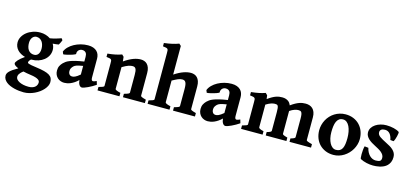

<svg xmlns="http://www.w3.org/2000/svg" viewBox="-76 -1354 4705 2189"><g transform="rotate(15 2276.5 -259.0)"><path d="M322.3 -293Q322.3 -316.9 316.4 -338.4Q310.5 -359.9 299.3 -375.7Q288.1 -391.6 271.2 -400.9Q254.4 -410.2 232.4 -410.2Q220.2 -410.2 208.5 -404.8Q196.8 -399.4 187.3 -388.4Q177.7 -377.4 171.9 -360.8Q166 -344.2 166 -321.8Q166 -297.4 171.1 -276.1Q176.3 -254.9 187.3 -239.3Q198.2 -223.6 215.3 -214.4Q232.4 -205.1 255.9 -205.1Q270 -205.1 282.2 -210.4Q294.4 -215.8 303.2 -226.6Q312 -237.3 317.1 -253.9Q322.3 -270.5 322.3 -293ZM277.3 26.4Q229.5 20 189.9 10.3Q170.9 24.4 160.4 35.9Q149.9 47.4 144.5 56.4Q139.2 65.4 137.9 73.2Q136.7 81.1 136.7 87.9Q136.7 103 147.9 116.7Q159.2 130.4 179.4 140.9Q199.7 151.4 227.8 157.5Q255.9 163.6 289.1 163.6Q316.4 163.6 335.7 157Q355 150.4 367.2 139.4Q379.4 128.4 385 114.5Q390.6 100.6 390.6 86.4Q390.6 78.6 386.7 70.1Q382.8 61.5 370.8 53.5Q358.9 45.4 336.7 38.3Q314.5 31.2 277.3 26.4ZM449.2 -313Q449.2 -275.4 432.9 -244.4Q416.5 -213.4 388.4 -191.2Q360.4 -168.9 323 -156.5Q285.6 -144 243.7 -144H237.8Q220.7 -127.4 216.8 -117.9Q212.9 -108.4 212.9 -105.5Q212.9 -101.6 215.1 -97.9Q217.3 -94.2 227.5 -90.3Q237.8 -86.4 259 -82.3Q280.3 -78.1 318.4 -73.2Q377 -65.4 415.5 -55.4Q454.1 -45.4 476.8 -31Q499.5 -16.6 508.5 2.9Q517.6 22.5 517.6 48.8Q517.6 70.8 506.8 93.3Q496.1 115.7 477.5 137Q459 158.2 433.6 176.8Q408.2 195.3 378.7 209.2Q349.1 223.1 316.9 231.2Q284.7 239.3 252.4 239.3Q226.1 239.3 197.5 236.1Q168.9 232.9 141.4 226.1Q113.8 219.2 89.1 208.7Q64.5 198.2 45.7 183.3Q26.9 168.5 15.9 149.7Q4.9 130.9 4.9 106.9Q4.9 95.2 10.3 83Q15.6 70.8 29.1 56.9Q42.5 43 65.7 26.9Q88.9 10.7 124.5 -9.3Q97.7 -20 83.5 -31.7Q69.3 -43.5 69.3 -55.2Q69.3 -66.9 91.8 -93.5Q114.3 -120.1 164.1 -154.3Q136.2 -162.1 113 -175Q89.8 -188 73.5 -205.8Q57.1 -223.6 48.1 -245.8Q39.1 -268.1 39.1 -293.9Q39.1 -329.6 57.1 -361.6Q75.2 -393.6 105.5 -417.2Q135.7 -440.9 176 -454.8Q216.3 -468.8 261.2 -468.8Q296.9 -468.8 327.4 -459.2Q357.9 -449.7 382.3 -433.1Q401.9 -436 420.9 -440.7Q439.9 -445.3 457 -450.4Q474.1 -455.6 488.3 -460.2Q502.4 -464.8 512.2 -468.8L526.9 -449.2Q525.9 -444.3 522.7 -436.8Q519.5 -429.2 515.6 -420.9Q511.7 -412.6 507.3 -404.5Q502.9 -396.5 499 -390.6Q482.9 -388.2 466.3 -386Q449.7 -383.8 429.7 -382.8Q449.2 -350.6 449.2 -313Z M737.8 -78.1Q745.1 -78.1 753.9 -79.6Q762.7 -81.1 773.7 -86.2Q784.7 -91.3 798.8 -100.6Q813 -109.9 831.1 -125.5V-227.5Q805.2 -223.1 787.4 -219.2Q769.5 -215.3 757.3 -211.2Q745.1 -207 737.1 -202.1Q729 -197.3 723.1 -191.4Q710.4 -178.7 702.6 -165Q694.8 -151.4 694.8 -131.3Q694.8 -115.7 699.2 -105.5Q703.6 -95.2 710 -89.1Q716.3 -83 723.9 -80.6Q731.4 -78.1 737.8 -78.1ZM1037.6 -59.6Q1017.1 -45.4 993.4 -32Q969.7 -18.6 947.5 -8.3Q925.3 2 907.2 8.3Q889.2 14.6 879.4 14.6Q860.8 14.6 847.7 -5.6Q834.5 -25.9 831.5 -61Q809.6 -39.1 787.4 -24.4Q765.1 -9.8 744.4 -1Q723.6 7.8 704.6 11.2Q685.5 14.6 669.9 14.6Q648.4 14.6 628.2 7.3Q607.9 0 591.8 -14.6Q575.7 -29.3 565.9 -50.8Q556.2 -72.3 556.2 -100.6Q556.2 -132.3 567.9 -155Q579.6 -177.7 597.7 -195.8Q609.4 -207.5 624.8 -218.5Q640.1 -229.5 666 -239.7Q691.9 -250 731.4 -259.8Q771 -269.5 831.1 -278.8V-333Q831.1 -347.7 828.4 -360.1Q825.7 -372.6 819.1 -381.3Q812.5 -390.1 801.3 -395.3Q790 -400.4 773.4 -400.4Q763.2 -400.4 752.7 -396.2Q742.2 -392.1 734.1 -384.3Q726.1 -376.5 721.4 -365Q716.8 -353.5 718.3 -338.9Q718.8 -335.9 709.5 -331.3Q700.2 -326.7 685.8 -321.5Q671.4 -316.4 654.1 -311.5Q636.7 -306.6 620.8 -303Q605 -299.3 592.8 -297.4Q580.6 -295.4 576.7 -296.4L564.9 -325.2Q577.1 -356 603 -382.1Q628.9 -408.2 664.1 -427.5Q699.2 -446.8 741 -457.8Q782.7 -468.8 826.7 -468.8Q862.3 -468.8 888.2 -459.2Q914.1 -449.7 930.7 -433.3Q947.3 -417 955.1 -394.8Q962.9 -372.6 962.9 -347.7V-126Q962.9 -105.5 968.3 -96.7Q973.6 -87.9 982.4 -87.9Q985.8 -87.9 989.3 -88.4Q992.7 -88.9 997.6 -90.3Q1002.4 -91.8 1009 -94.5Q1015.6 -97.2 1025.4 -101.1Z M1361.8 0V-40.5Q1397 -49.8 1411.1 -56.6Q1425.3 -63.5 1425.3 -70.3V-279.8Q1425.3 -305.7 1422.9 -323.2Q1420.4 -340.8 1414.8 -351.3Q1409.2 -361.8 1400.1 -366.5Q1391.1 -371.1 1377.4 -371.1Q1367.2 -371.1 1355.7 -369.4Q1344.2 -367.7 1330.3 -363Q1316.4 -358.4 1298.3 -349.6Q1280.3 -340.8 1256.8 -326.7V-70.3Q1256.8 -63 1272.7 -55.2Q1288.6 -47.4 1320.3 -40.5V0H1061.5V-40.5Q1093.8 -48.8 1109.4 -55.4Q1125 -62 1125 -70.3V-332.5Q1125 -351.6 1124.3 -362.8Q1123.5 -374 1117.9 -380.4Q1112.3 -386.7 1099.4 -389.6Q1086.4 -392.6 1061.5 -395.5V-434.6Q1086.9 -437 1109.1 -440.2Q1131.3 -443.4 1151.1 -447.5Q1170.9 -451.7 1189.7 -456.8Q1208.5 -461.9 1227.5 -468.8L1249.5 -446.8L1254.9 -393.6Q1285.6 -415 1312.5 -429.4Q1339.4 -443.8 1363.5 -452.6Q1387.7 -461.4 1408.9 -465.1Q1430.2 -468.8 1449.2 -468.8Q1470.2 -468.8 1489.7 -461.9Q1509.3 -455.1 1524.2 -439.7Q1539.1 -424.3 1548.1 -399.2Q1557.1 -374 1557.1 -337.4V-70.3Q1557.1 -66.9 1559.8 -63.7Q1562.5 -60.5 1569.6 -57.1Q1576.7 -53.7 1589.1 -49.6Q1601.6 -45.4 1620.6 -40.5V0Z M1952.6 0V-40.5Q1987.8 -49.8 2002 -56.6Q2016.1 -63.5 2016.1 -70.3V-270Q2016.1 -299.8 2013.2 -319.3Q2010.3 -338.9 2003.9 -350.3Q1997.6 -361.8 1987.5 -366.5Q1977.5 -371.1 1963.4 -371.1Q1950.2 -371.1 1937.7 -367.9Q1925.3 -364.7 1911.6 -359.1Q1897.9 -353.5 1882.3 -345.2Q1866.7 -336.9 1847.7 -326.7V-70.3Q1847.7 -63 1863.5 -55.2Q1879.4 -47.4 1911.1 -40.5V0H1652.3V-40.5Q1684.6 -48.8 1700.2 -55.4Q1715.8 -62 1715.8 -70.3V-614.3Q1715.8 -634.8 1714.8 -646.2Q1713.9 -657.7 1707.8 -664.1Q1701.7 -670.4 1688.7 -673.1Q1675.8 -675.8 1652.3 -678.7V-717.8Q1682.1 -721.7 1705.6 -725.6Q1729 -729.5 1749 -734.1Q1769 -738.8 1787.1 -744.1Q1805.2 -749.5 1824.7 -756.8L1847.7 -735.4V-397.5Q1877.9 -417.5 1904.5 -431.2Q1931.2 -444.8 1955.1 -453.1Q1979 -461.4 2000 -465.1Q2021 -468.8 2040 -468.8Q2061 -468.8 2080.6 -461.9Q2100.1 -455.1 2115 -439.7Q2129.9 -424.3 2138.9 -399.2Q2147.9 -374 2147.9 -337.4V-70.3Q2147.9 -66.9 2150.6 -63.7Q2153.3 -60.5 2160.4 -57.1Q2167.5 -53.7 2179.9 -49.6Q2192.4 -45.4 2211.4 -40.5V0Z M2432.1 -78.1Q2439.5 -78.1 2448.2 -79.6Q2457 -81.1 2468 -86.2Q2479 -91.3 2493.2 -100.6Q2507.3 -109.9 2525.4 -125.5V-227.5Q2499.5 -223.1 2481.7 -219.2Q2463.9 -215.3 2451.7 -211.2Q2439.5 -207 2431.4 -202.1Q2423.3 -197.3 2417.5 -191.4Q2404.8 -178.7 2397 -165Q2389.2 -151.4 2389.2 -131.3Q2389.2 -115.7 2393.6 -105.5Q2397.9 -95.2 2404.3 -89.1Q2410.6 -83 2418.2 -80.6Q2425.8 -78.1 2432.1 -78.1ZM2731.9 -59.6Q2711.4 -45.4 2687.7 -32Q2664.1 -18.6 2641.8 -8.3Q2619.6 2 2601.6 8.3Q2583.5 14.6 2573.7 14.6Q2555.2 14.6 2542 -5.6Q2528.8 -25.9 2525.9 -61Q2503.9 -39.1 2481.7 -24.4Q2459.5 -9.8 2438.7 -1Q2418 7.8 2398.9 11.2Q2379.9 14.6 2364.3 14.6Q2342.8 14.6 2322.5 7.3Q2302.2 0 2286.1 -14.6Q2270 -29.3 2260.3 -50.8Q2250.5 -72.3 2250.5 -100.6Q2250.5 -132.3 2262.2 -155Q2273.9 -177.7 2292 -195.8Q2303.7 -207.5 2319.1 -218.5Q2334.5 -229.5 2360.4 -239.7Q2386.2 -250 2425.8 -259.8Q2465.3 -269.5 2525.4 -278.8V-333Q2525.4 -347.7 2522.7 -360.1Q2520 -372.6 2513.4 -381.3Q2506.8 -390.1 2495.6 -395.3Q2484.4 -400.4 2467.8 -400.4Q2457.5 -400.4 2447 -396.2Q2436.5 -392.1 2428.5 -384.3Q2420.4 -376.5 2415.8 -365Q2411.1 -353.5 2412.6 -338.9Q2413.1 -335.9 2403.8 -331.3Q2394.5 -326.7 2380.1 -321.5Q2365.7 -316.4 2348.4 -311.5Q2331.1 -306.6 2315.2 -303Q2299.3 -299.3 2287.1 -297.4Q2274.9 -295.4 2271 -296.4L2259.3 -325.2Q2271.5 -356 2297.4 -382.1Q2323.2 -408.2 2358.4 -427.5Q2393.6 -446.8 2435.3 -457.8Q2477.1 -468.8 2521 -468.8Q2556.6 -468.8 2582.5 -459.2Q2608.4 -449.7 2625 -433.3Q2641.6 -417 2649.4 -394.8Q2657.2 -372.6 2657.2 -347.7V-126Q2657.2 -105.5 2662.6 -96.7Q2668 -87.9 2676.8 -87.9Q2680.2 -87.9 2683.6 -88.4Q2687 -88.9 2691.9 -90.3Q2696.8 -91.8 2703.4 -94.5Q2710 -97.2 2719.7 -101.1Z M3327.6 0V-40.5Q3345.2 -44.9 3355.7 -49.1Q3366.2 -53.2 3371.8 -56.9Q3377.4 -60.5 3379.2 -63.7Q3380.9 -66.9 3380.9 -70.3V-289.6Q3380.9 -319.3 3377.7 -336.7Q3374.5 -354 3368.4 -362.8Q3362.3 -371.6 3352.8 -373.8Q3343.3 -376 3330.6 -376Q3313 -376 3287.4 -367.4Q3261.7 -358.9 3231.9 -338.4V-70.3Q3231.9 -66.9 3233.9 -63.7Q3235.8 -60.5 3242.2 -57.1Q3248.5 -53.7 3260.3 -49.6Q3272 -45.4 3291 -40.5V0H3046.9V-40.5Q3064.5 -44.9 3075 -49.1Q3085.4 -53.2 3091.1 -56.9Q3096.7 -60.5 3098.4 -63.7Q3100.1 -66.9 3100.1 -70.3V-289.6Q3100.1 -319.3 3097.9 -336.7Q3095.7 -354 3090.6 -362.8Q3085.4 -371.6 3076.7 -373.8Q3067.9 -376 3054.7 -376Q3036.1 -376 3010.7 -367.9Q2985.4 -359.9 2951.2 -338.4V-70.3Q2951.2 -63 2964.6 -55.2Q2978 -47.4 3009.8 -40.5V0H2755.9V-40.5Q2788.1 -48.8 2803.7 -55.4Q2819.3 -62 2819.3 -70.3V-332.5Q2819.3 -352.1 2818.4 -363.3Q2817.4 -374.5 2811.3 -380.6Q2805.2 -386.7 2792.2 -389.6Q2779.3 -392.6 2755.9 -395.5V-434.6Q2783.7 -437.5 2805.9 -440.9Q2828.1 -444.3 2847.7 -448.2Q2867.2 -452.1 2885.3 -457.3Q2903.3 -462.4 2921.9 -468.8L2943.8 -446.8L2949.2 -403.3Q2978.5 -424.8 3002 -437.7Q3025.4 -450.7 3045.4 -457.5Q3065.4 -464.4 3083.3 -466.6Q3101.1 -468.8 3118.7 -468.8Q3142.1 -468.8 3159.4 -462.9Q3176.8 -457 3189 -448.2Q3201.2 -439.5 3208.7 -428.7Q3216.3 -418 3220.2 -407.7L3222.2 -402.3Q3252 -423.8 3275.9 -436.8Q3299.8 -449.7 3320.1 -456.8Q3340.3 -463.9 3358.4 -466.3Q3376.5 -468.8 3394.5 -468.8Q3418 -468.8 3439.2 -461.9Q3460.4 -455.1 3476.8 -439.7Q3493.2 -424.3 3502.9 -399.2Q3512.7 -374 3512.7 -337.4V-70.3Q3512.7 -63.5 3527.8 -56.9Q3543 -50.3 3581.5 -40.5V0Z M3954.6 -212.4Q3954.6 -251 3948 -285.9Q3941.4 -320.8 3928.7 -347.4Q3916 -374 3896.7 -389.6Q3877.4 -405.3 3852.5 -405.3Q3824.7 -405.3 3806.6 -392.1Q3788.6 -378.9 3778.1 -355.5Q3767.6 -332 3763.4 -300Q3759.3 -268.1 3759.3 -231Q3759.3 -192.4 3766.8 -159.2Q3774.4 -126 3787.8 -101.3Q3801.3 -76.7 3820.1 -62.7Q3838.9 -48.8 3861.3 -48.8Q3888.7 -48.8 3906.7 -59.3Q3924.8 -69.8 3935.3 -90.6Q3945.8 -111.3 3950.2 -141.8Q3954.6 -172.4 3954.6 -212.4ZM4093.8 -236.8Q4093.8 -204.1 4084.7 -172.9Q4075.7 -141.6 4059.6 -113.8Q4043.5 -85.9 4020.8 -62.3Q3998 -38.6 3970.7 -21.5Q3943.4 -4.4 3912.1 5.1Q3880.9 14.6 3847.7 14.6Q3795.9 14.6 3753.9 -2.9Q3711.9 -20.5 3682.1 -51.3Q3652.3 -82 3636.2 -124.5Q3620.1 -167 3620.1 -216.8Q3620.1 -249 3628.2 -280.3Q3636.2 -311.5 3651.4 -339.6Q3666.5 -367.7 3688.5 -391.4Q3710.4 -415 3737.8 -432.1Q3765.1 -449.2 3797.6 -459Q3830.1 -468.8 3866.7 -468.8Q3918 -468.8 3960 -451.2Q4002 -433.6 4031.7 -402.6Q4061.5 -371.6 4077.6 -329.1Q4093.8 -286.6 4093.8 -236.8Z M4518.1 -138.2Q4518.1 -103.5 4507.3 -78.9Q4496.6 -54.2 4479.5 -37.1Q4462.4 -20 4440.4 -9.8Q4418.5 0.5 4396 5.9Q4373.5 11.2 4352.5 12.9Q4331.5 14.6 4315.9 14.6Q4298.8 14.6 4279.3 12.5Q4259.8 10.3 4239.5 5.9Q4219.2 1.5 4200 -5.4Q4180.7 -12.2 4164.6 -21Q4161.1 -22.5 4159.4 -38.8Q4157.7 -55.2 4157.7 -78.1Q4157.7 -101.1 4160.2 -126.7Q4162.6 -152.3 4168 -172.4L4213.4 -167Q4219.7 -139.2 4231.4 -117.2Q4243.2 -95.2 4258.5 -80.1Q4273.9 -64.9 4292.2 -56.9Q4310.5 -48.8 4330.6 -48.8Q4365.7 -48.8 4380.9 -58.8Q4396 -68.8 4396 -96.2Q4396 -115.7 4386.2 -131.6Q4376.5 -147.5 4360.4 -160.9Q4344.2 -174.3 4323.2 -186Q4302.2 -197.8 4279.8 -209.5Q4259.3 -219.7 4238.8 -232.4Q4218.3 -245.1 4201.4 -260.5Q4184.6 -275.9 4174.1 -294.7Q4163.6 -313.5 4163.6 -336.9Q4163.6 -367.2 4179.2 -391.6Q4194.8 -416 4220.7 -433.1Q4246.6 -450.2 4279.5 -459.5Q4312.5 -468.8 4347.7 -468.8Q4370.1 -468.8 4392.6 -466.1Q4415 -463.4 4435.1 -458.5Q4455.1 -453.6 4471.9 -446.8Q4488.8 -439.9 4500.5 -431.2Q4503.4 -428.7 4502 -413.6Q4500.5 -398.4 4495.8 -379.4Q4491.2 -360.4 4484.6 -341.8Q4478 -323.2 4471.2 -314L4432.6 -317.9Q4424.3 -363.8 4402.1 -389.4Q4379.9 -415 4344.7 -415Q4315.9 -415 4300.8 -403.3Q4285.6 -391.6 4285.6 -371.1Q4285.6 -355.5 4293 -343.5Q4300.3 -331.5 4314.5 -320.8Q4328.6 -310.1 4349.6 -298.8Q4370.6 -287.6 4398.4 -272.9Q4419.4 -262.2 4440.9 -250Q4462.4 -237.8 4479.5 -221.9Q4496.6 -206.1 4507.3 -185.8Q4518.1 -165.5 4518.1 -138.2Z"/></g></svg>

Font: Gentium Book Basic
Style: Bold
Weight: 700
Designer: J. Victor Gaultney and Annie Olsen
Foundry: SIL International
Version: Version 1.102; 2013; Maintenance release